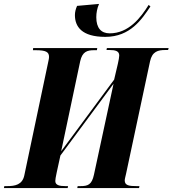

<svg xmlns="http://www.w3.org/2000/svg" viewBox="-53 -959 880 979"><path d="M484 -771C612 -771 671 -862 714 -926L705 -934C664 -868 603 -789 506 -789C463 -789 438 -816 438 -871C438 -893 442 -916 452 -939L340 -929C333 -913 329 -898 329 -882C329 -824 363 -771 484 -771ZM-33 0H292L294 -10H280C250 -10 229 -15 229 -36C229 -43 231 -56 236 -79L255 -166L526 -532L426 -68C415 -17 395 -10 357 -10H343L341 0H656L658 -10H644C606 -10 583 -13 583 -39C583 -46 586 -56 590 -74L712 -646C723 -697 753 -704 790 -704H804L807 -714H492L490 -704H505C535 -704 555 -699 555 -676C555 -669 552 -651 548 -634L529 -553L259 -188L356 -647C367 -696 392 -703 427 -703H441L443 -714H116L115 -703H129C181 -703 197 -694 197 -669C197 -660 194 -649 191 -634L71 -65C61 -17 24 -10 -17 -10H-31Z"/></svg>

Font: Noto Serif Display Condensed ExtraBold
Style: Italic
Weight: 800
Width: 3
Italic angle: -12°
Designer: Monotype Design Team
Foundry: Monotype Imaging Inc.
Version: Version 2.009